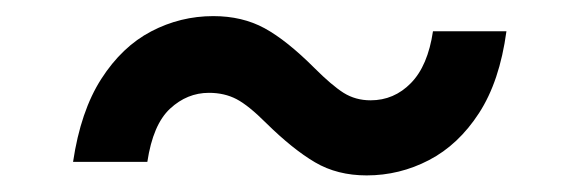

<svg xmlns="http://www.w3.org/2000/svg" viewBox="-20 -408 708 236"><path d="M69.8 -209Q79.1 -271.5 104.5 -311Q129.9 -350.6 165.8 -369.4Q201.7 -388.2 242.2 -388.2Q277.8 -388.2 305.2 -373.3Q332.5 -358.4 366.7 -324.2Q387.7 -303.2 402.3 -293.9Q417 -284.7 435.5 -284.7Q464.4 -284.7 485.1 -305.9Q505.9 -327.1 512.2 -369.6H602.5Q594.2 -308.1 568.8 -269Q543.5 -230 507.3 -211.2Q471.2 -192.4 430.7 -192.4Q394.5 -192.4 367.2 -208.5Q339.8 -224.6 307.1 -256.8Q285.6 -278.3 270.8 -286.1Q255.9 -293.9 236.8 -293.9Q210 -293.9 189 -274.4Q168 -254.9 161.1 -209Z"/></svg>

Font: Inter Medium
Style: Italic
Weight: 500
Italic angle: -9.3988°
Designer: Rasmus Andersson
Foundry: rsms
Version: Version 4.001;git-66647c0bb